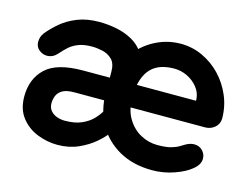

<svg xmlns="http://www.w3.org/2000/svg" viewBox="-81 -679 1077 822"><g transform="rotate(15 458.0 -267.5)"><path d="M267 -545Q304 -545 342.5 -537.5Q381 -530 413.5 -512Q446 -494 466 -463.5Q486 -433 486 -388V-267L371 -260V-351Q371 -389 353 -406.5Q335 -424 310 -429.5Q285 -435 264 -435Q229 -435 205 -426Q181 -417 164 -402Q147 -387 131 -368Q112 -347 86 -347Q67 -347 51 -360Q35 -373 35 -395Q35 -405 38 -415.5Q41 -426 49 -436Q70 -462 99.5 -487Q129 -512 170.5 -528.5Q212 -545 267 -545ZM228 10Q183 10 139.5 -7Q96 -24 67 -60.5Q38 -97 38 -154Q38 -232 87.5 -279Q137 -326 253 -326H771L753 -308V-333Q751 -362 732.5 -385Q714 -408 686.5 -421.5Q659 -435 628 -435Q598 -435 572 -427Q546 -419 527 -400Q508 -381 497 -349Q486 -317 486 -268Q486 -214 508.5 -176.5Q531 -139 566.5 -119.5Q602 -100 642 -100Q679 -100 701 -106Q723 -112 736.5 -120.5Q750 -129 761 -135Q779 -144 795 -144Q817 -144 831.5 -129Q846 -114 846 -94Q846 -67 818 -45Q792 -23 745 -6.5Q698 10 648 10Q563 10 500.5 -25.5Q438 -61 404.5 -122Q371 -183 371 -260Q371 -350 408 -413.5Q445 -477 503.5 -511Q562 -545 628 -545Q679 -545 724.5 -524Q770 -503 805 -466.5Q840 -430 860.5 -382Q881 -334 881 -280Q880 -256 862 -241Q844 -226 820 -226H241Q205 -226 187.5 -215Q170 -204 164 -188Q158 -172 158 -156Q158 -136 169 -123Q180 -110 197 -104Q214 -98 232 -98Q277 -98 307 -111.5Q337 -125 355.5 -144.5Q374 -164 383 -181L436 -100Q422 -79 392 -53Q362 -27 320.5 -8.5Q279 10 228 10Z"/></g></svg>

Font: Quicksand Variable Light
Style: Regular
Weight: 300
Designer: Andrew Paglinawan
Foundry: Andrew Paglinawan
Version: Version 3.004